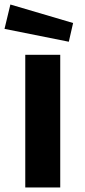

<svg xmlns="http://www.w3.org/2000/svg" viewBox="-34 -831 377 851"><path d="M271 -646 -14 -703 12 -811 290 -729ZM78 0V-588H233V0Z"/></svg>

Font: Ruda SemiBold
Style: Bold
Weight: 900
Designer: Mariela Monsalve and Angelina Sanchez
Foundry: Mariela Monsalve and Angelina Sanchez
Version: Version 2.000